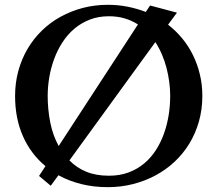

<svg xmlns="http://www.w3.org/2000/svg" viewBox="-20 -753 907 802"><path d="M719.2 -700.2 682.1 -649.9Q714.8 -624.5 741.2 -592.5Q767.6 -560.5 786.1 -522.7Q804.7 -484.9 814.9 -442.1Q825.2 -399.4 825.2 -352.1Q825.2 -295.9 811 -245.8Q796.9 -195.8 771 -153.3Q745.1 -110.8 709 -77.1Q672.9 -43.5 628.9 -20Q585 3.4 534.7 16.1Q484.4 28.8 430.2 28.8Q372.1 28.8 320.3 16.1Q268.6 3.4 224.1 -21L191.9 22.9L143.1 -18.1L169.9 -59.1Q109.4 -108.9 76.2 -183.3Q43 -257.8 43 -352.1Q43 -407.2 56.6 -457Q70.3 -506.8 95.2 -549.1Q120.1 -591.3 155.3 -625.5Q190.4 -659.7 233.6 -683.3Q276.9 -707 326.4 -720Q376 -732.9 430.2 -732.9Q473.1 -732.9 512.7 -725.1Q552.2 -717.3 588.9 -703.1L606.9 -730ZM690.9 -352.1Q690.9 -380.9 687 -410.6Q683.1 -440.4 675.5 -469.5Q668 -498.5 656.2 -525.9Q644.5 -553.2 628.9 -577.1L270 -83Q299.3 -52.7 339.8 -35.9Q380.4 -19 435.1 -19Q480.5 -19 517.1 -32.7Q553.7 -46.4 582.3 -70.3Q610.8 -94.2 631.3 -126.2Q651.9 -158.2 665 -195.3Q678.2 -232.4 684.6 -272.5Q690.9 -312.5 690.9 -352.1ZM179.2 -352.1Q179.2 -296.9 189.7 -242.7Q200.2 -188.5 225.1 -143.1L556.2 -650.9Q530.3 -667.5 500.2 -676.3Q470.2 -685.1 435.1 -685.1Q390.6 -685.1 354.5 -670.9Q318.4 -656.7 290 -632.6Q261.7 -608.4 240.7 -575.9Q219.7 -543.5 206.1 -506.3Q192.4 -469.2 185.8 -429.7Q179.2 -390.1 179.2 -352.1Z"/></svg>

Font: Original Surfer
Style: Regular
Weight: 400
Designer: Astigmatic (AOETI)
Foundry: Astigmatic (AOETI)
Version: Version 1.001